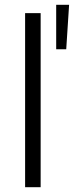

<svg xmlns="http://www.w3.org/2000/svg" viewBox="-20 -783 309 803"><path d="M150 -728H85V0H150ZM215 -577H257L269 -763H215Z"/></svg>

Font: Wafeq Light
Style: Regular
Weight: 300
Designer: Rasmus Andersson & Azza Alameddine
Foundry: Google & TypeTogether
Version: Version 3.000;January 28, 2025;FontCreator 15.0.0.3014 64-bi